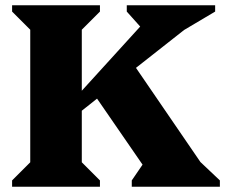

<svg xmlns="http://www.w3.org/2000/svg" viewBox="-20 -710 858 730"><path d="M26 0V-24L95 -93V-597L26 -666V-690H360V-666L291 -597V-365L513 -609L462 -666V-690H798V-666L680 -596L497 -452L742 -94L816 -24V0H481V-24L522 -84L349 -335L291 -289V-93L360 -24V0Z"/></svg>

Font: Platypi ExtraBold
Style: Regular
Weight: 800
Designer: David Sargent
Foundry: Bolt Cutter Type
Version: Version 1.200; ttfautohint (v1.8.4.7-5d5b)